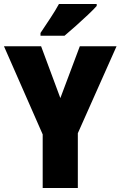

<svg xmlns="http://www.w3.org/2000/svg" viewBox="-20 -947 607 967"><path d="M284 -453 382 -714H567L372 -276V0H195V-270L0 -714H187ZM467 -917Q451 -899 422.5 -872Q394 -845 362.5 -817Q331 -789 305 -767H184V-781Q208 -817 233.5 -855.5Q259 -894 277 -927H467Z"/></svg>

Font: Noto Sans Khmer UI Condensed Black
Style: Regular
Weight: 900
Width: 3
Designer: Danh Hong and the Monotype Design Team
Foundry: Monotype Imaging Inc.
Version: Version 2.002; ttfautohint (v1.8.4.7-5d5b)